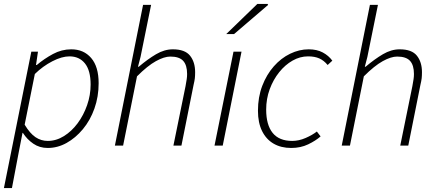

<svg xmlns="http://www.w3.org/2000/svg" viewBox="-23 -744 2235 981"><path d="M-3 217 137 -480H171L161 -412H165Q203 -444 247.5 -468Q292 -492 341 -492Q405 -492 443 -447.5Q481 -403 481 -319Q481 -250 459.5 -189.5Q438 -129 400.5 -84Q363 -39 317 -13.5Q271 12 221 12Q179 12 147 -10Q115 -32 94 -65H92L71 43L38 217ZM221 -24Q264 -24 303.5 -48.5Q343 -73 373.5 -114Q404 -155 422 -206.5Q440 -258 440 -312Q440 -384 411 -420Q382 -456 332 -456Q293 -456 244.5 -431Q196 -406 155 -366L103 -107Q130 -62 158.5 -43Q187 -24 221 -24Z M564 0 708 -719H749L695 -453L682 -403H686Q732 -442 774.5 -467Q817 -492 860 -492Q922 -492 948 -459.5Q974 -427 974 -375Q974 -357 972.5 -344Q971 -331 966 -310L904 0H863L925 -304Q929 -327 931 -339.5Q933 -352 933 -366Q933 -411 913 -433Q893 -455 847 -455Q816 -455 773.5 -431.5Q731 -408 677 -354L606 0Z M1073 0 1170 -480H1211L1115 0ZM1133 -570 1292 -724H1344L1347 -719L1173 -570Z M1465 12Q1413 12 1375 -10Q1337 -32 1316 -74.5Q1295 -117 1295 -178Q1295 -248 1317 -305.5Q1339 -363 1376 -405Q1413 -447 1459.5 -469.5Q1506 -492 1554 -492Q1596 -492 1626 -476Q1656 -460 1675 -434L1651 -412Q1632 -435 1608.5 -445.5Q1585 -456 1551 -456Q1510 -456 1472 -434.5Q1434 -413 1403.5 -375Q1373 -337 1355 -288Q1337 -239 1337 -184Q1337 -106 1370 -65Q1403 -24 1470 -24Q1504 -24 1538.5 -39Q1573 -54 1596 -72L1615 -47Q1590 -25 1551.5 -6.5Q1513 12 1465 12Z M1723 0 1867 -719H1908L1854 -453L1841 -403H1845Q1891 -442 1933.5 -467Q1976 -492 2019 -492Q2081 -492 2107 -459.5Q2133 -427 2133 -375Q2133 -357 2131.5 -344Q2130 -331 2125 -310L2063 0H2022L2084 -304Q2088 -327 2090 -339.5Q2092 -352 2092 -366Q2092 -411 2072 -433Q2052 -455 2006 -455Q1975 -455 1932.5 -431.5Q1890 -408 1836 -354L1765 0Z"/></svg>

Font: Source Sans 3 Light
Style: Italic
Weight: 300
Italic angle: -11°
Designer: Paul D. Hunt
Foundry: Adobe
Version: Version 3.046;hotconv 1.0.118;makeotfexe 2.5.65603